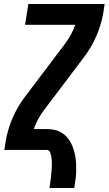

<svg xmlns="http://www.w3.org/2000/svg" viewBox="-20 -755 547 967"><path d="M229 192Q233 169 235.5 146.5Q238 124 240 101.5Q242 79 241 56.5Q240 34 233 14V13Q231 8 226.5 4Q222 0 216 0H2L9 -46Q19 -104 43.5 -161Q68 -218 106 -268L304 -530Q322 -553 336 -578.5Q350 -604 359 -630H106L123 -735H507L500 -689Q490 -631 465.5 -574Q441 -517 403 -467L205 -205Q187 -182 173 -156.5Q159 -131 150 -105H216Q235 -105 254 -101Q273 -97 289 -87.5Q305 -78 317 -64.5Q329 -51 337.5 -34.5Q346 -18 351.5 0Q357 18 360 36.5Q363 55 363.5 74.5Q364 94 363.5 113.5Q363 133 360 152.5Q357 172 354 192Z"/></svg>

Font: Iosevka Term Curly Extrabold
Style: Italic
Weight: 800
Italic angle: -9°
Designer: Belleve Invis
Foundry: Belleve Invis
Version: Version 32.3.0